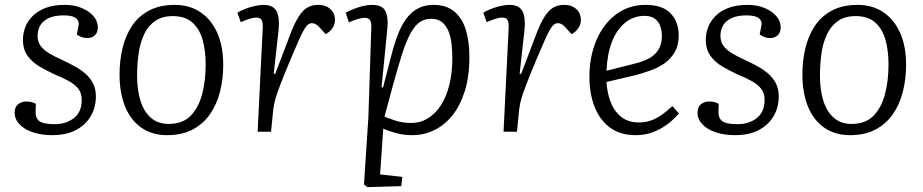

<svg xmlns="http://www.w3.org/2000/svg" viewBox="-20 -540 3785 787"><path d="M204 -31Q251 -31 283 -56Q315 -81 315 -130Q315 -158 301.5 -175.5Q288 -193 263.5 -207Q239 -221 206 -234Q174 -249 143.5 -266.5Q113 -284 93.5 -310.5Q74 -337 74 -378Q74 -401 82.5 -425.5Q91 -450 111 -471.5Q131 -493 164 -506.5Q197 -520 246 -520Q285 -520 315.5 -507Q346 -494 363.5 -473.5Q381 -453 381 -428Q381 -407 369 -395.5Q357 -384 337 -384Q324 -384 313 -388.5Q302 -393 295 -399L301 -430Q307 -451 293 -464Q279 -477 241 -477Q202 -477 178 -465Q154 -453 144 -434Q134 -415 134 -393Q134 -369 146.5 -352Q159 -335 181.5 -321.5Q204 -308 233 -295Q259 -283 284 -269.5Q309 -256 329 -239Q349 -222 361 -199Q373 -176 373 -145Q373 -100 352 -64Q331 -28 291.5 -7Q252 14 194 14Q149 14 114 2Q79 -10 59.5 -31Q40 -52 40 -78Q40 -102 54.5 -113Q69 -124 88 -124Q99 -124 109.5 -121.5Q120 -119 127 -114L126 -82Q125 -56 141.5 -43.5Q158 -31 204 -31Z M665 14Q603 14 559 -17Q515 -48 492.5 -104Q470 -160 470 -235Q470 -292 482.5 -343.5Q495 -395 521.5 -434.5Q548 -474 591.5 -497Q635 -520 697 -520Q757 -520 801.5 -490Q846 -460 870.5 -405.5Q895 -351 895 -274Q895 -217 882 -165Q869 -113 841.5 -73Q814 -33 770.5 -9.5Q727 14 665 14ZM671 -32Q730 -32 762.5 -66.5Q795 -101 809 -156Q823 -211 823 -275Q823 -334 810 -378.5Q797 -423 767.5 -448.5Q738 -474 688 -474Q645 -474 616.5 -454.5Q588 -435 571.5 -401Q555 -367 548.5 -323Q542 -279 542 -230Q542 -171 556 -126.5Q570 -82 599 -57Q628 -32 671 -32Z M1057 -426Q1058 -446 1053 -457Q1048 -468 1030 -468Q1020 -468 1004.5 -463.5Q989 -459 967 -449L953 -488Q964 -495 982.5 -502.5Q1001 -510 1022 -515Q1043 -520 1060 -520Q1100 -520 1113.5 -494Q1127 -468 1122 -418L1102 -238L1108 -237L1172 -405Q1188 -446 1204 -471.5Q1220 -497 1239 -508.5Q1258 -520 1284 -520Q1306 -520 1321 -512Q1336 -504 1344.5 -490.5Q1353 -477 1353 -459Q1353 -440 1342.5 -424.5Q1332 -409 1315 -400L1292 -425Q1283 -436 1275 -440.5Q1267 -445 1258 -445Q1252 -445 1246.5 -442Q1241 -439 1235 -431.5Q1229 -424 1221.5 -410Q1214 -396 1204 -373Q1169 -293 1149 -243.5Q1129 -194 1118.5 -164.5Q1108 -135 1104 -115Q1100 -95 1098 -71L1091 0H1036Z M1502 -428Q1503 -448 1496.5 -457.5Q1490 -467 1476 -467Q1464 -467 1445 -461.5Q1426 -456 1410 -448L1397 -488Q1414 -497 1432 -504Q1450 -511 1468.5 -515.5Q1487 -520 1505 -520Q1547 -520 1559.5 -495Q1572 -470 1568 -426L1544 -183L1550 -181L1587 -324Q1601 -376 1617 -413Q1633 -450 1653.5 -473.5Q1674 -497 1699.5 -508.5Q1725 -520 1757 -520Q1810 -520 1842.5 -492.5Q1875 -465 1889.5 -417.5Q1904 -370 1904 -306Q1904 -226 1885 -166Q1866 -106 1833.5 -66Q1801 -26 1759 -6Q1717 14 1670 14Q1635 14 1601.5 5Q1568 -4 1551 -13L1538 175L1629 185L1625 223L1486 227L1472 216L1490 -60ZM1748 -463Q1720 -463 1700 -449Q1680 -435 1662.5 -403Q1645 -371 1628 -318Q1611 -265 1590 -188L1556 -62Q1575 -54 1603 -45Q1631 -36 1666 -36Q1703 -36 1734 -55Q1765 -74 1787.5 -109Q1810 -144 1822 -192.5Q1834 -241 1834 -300Q1834 -330 1831 -359Q1828 -388 1818.5 -411.5Q1809 -435 1792 -449Q1775 -463 1748 -463Z M2065 -426Q2066 -446 2061 -457Q2056 -468 2038 -468Q2028 -468 2012.5 -463.5Q1997 -459 1975 -449L1961 -488Q1972 -495 1990.5 -502.5Q2009 -510 2030 -515Q2051 -520 2068 -520Q2108 -520 2121.5 -494Q2135 -468 2130 -418L2110 -238L2116 -237L2180 -405Q2196 -446 2212 -471.5Q2228 -497 2247 -508.5Q2266 -520 2292 -520Q2314 -520 2329 -512Q2344 -504 2352.5 -490.5Q2361 -477 2361 -459Q2361 -440 2350.5 -424.5Q2340 -409 2323 -400L2300 -425Q2291 -436 2283 -440.5Q2275 -445 2266 -445Q2260 -445 2254.5 -442Q2249 -439 2243 -431.5Q2237 -424 2229.5 -410Q2222 -396 2212 -373Q2177 -293 2157 -243.5Q2137 -194 2126.5 -164.5Q2116 -135 2112 -115Q2108 -95 2106 -71L2099 0H2044Z M2626 -520Q2696 -520 2729 -485Q2762 -450 2762 -395Q2762 -355 2746 -327Q2730 -299 2704.5 -281Q2679 -263 2648.5 -252Q2618 -241 2589 -233L2466 -204Q2468 -163 2482 -124.5Q2496 -86 2525 -62Q2554 -38 2599 -38Q2622 -38 2643.5 -44.5Q2665 -51 2687.5 -66Q2710 -81 2736 -105L2763 -75Q2751 -61 2734 -45.5Q2717 -30 2694.5 -16.5Q2672 -3 2645 5.5Q2618 14 2585 14Q2521 14 2479 -18Q2437 -50 2416.5 -104Q2396 -158 2396 -225Q2396 -308 2424.5 -375Q2453 -442 2505 -481Q2557 -520 2626 -520ZM2693 -392Q2693 -414 2686.5 -432.5Q2680 -451 2664.5 -463Q2649 -475 2622 -475Q2577 -475 2542.5 -447Q2508 -419 2488.5 -369Q2469 -319 2466 -250L2585 -280Q2620 -289 2643.5 -302.5Q2667 -316 2680 -338Q2693 -360 2693 -392Z M3003 -31Q3050 -31 3082 -56Q3114 -81 3114 -130Q3114 -158 3100.5 -175.5Q3087 -193 3062.5 -207Q3038 -221 3005 -234Q2973 -249 2942.5 -266.5Q2912 -284 2892.5 -310.5Q2873 -337 2873 -378Q2873 -401 2881.5 -425.5Q2890 -450 2910 -471.5Q2930 -493 2963 -506.5Q2996 -520 3045 -520Q3084 -520 3114.5 -507Q3145 -494 3162.5 -473.5Q3180 -453 3180 -428Q3180 -407 3168 -395.5Q3156 -384 3136 -384Q3123 -384 3112 -388.5Q3101 -393 3094 -399L3100 -430Q3106 -451 3092 -464Q3078 -477 3040 -477Q3001 -477 2977 -465Q2953 -453 2943 -434Q2933 -415 2933 -393Q2933 -369 2945.5 -352Q2958 -335 2980.5 -321.5Q3003 -308 3032 -295Q3058 -283 3083 -269.5Q3108 -256 3128 -239Q3148 -222 3160 -199Q3172 -176 3172 -145Q3172 -100 3151 -64Q3130 -28 3090.5 -7Q3051 14 2993 14Q2948 14 2913 2Q2878 -10 2858.5 -31Q2839 -52 2839 -78Q2839 -102 2853.5 -113Q2868 -124 2887 -124Q2898 -124 2908.5 -121.5Q2919 -119 2926 -114L2925 -82Q2924 -56 2940.5 -43.5Q2957 -31 3003 -31Z M3464 14Q3402 14 3358 -17Q3314 -48 3291.5 -104Q3269 -160 3269 -235Q3269 -292 3281.5 -343.5Q3294 -395 3320.5 -434.5Q3347 -474 3390.5 -497Q3434 -520 3496 -520Q3556 -520 3600.5 -490Q3645 -460 3669.5 -405.5Q3694 -351 3694 -274Q3694 -217 3681 -165Q3668 -113 3640.5 -73Q3613 -33 3569.5 -9.5Q3526 14 3464 14ZM3470 -32Q3529 -32 3561.5 -66.5Q3594 -101 3608 -156Q3622 -211 3622 -275Q3622 -334 3609 -378.5Q3596 -423 3566.5 -448.5Q3537 -474 3487 -474Q3444 -474 3415.5 -454.5Q3387 -435 3370.5 -401Q3354 -367 3347.5 -323Q3341 -279 3341 -230Q3341 -171 3355 -126.5Q3369 -82 3398 -57Q3427 -32 3470 -32Z"/></svg>

Font: Literata 18pt Light
Style: Italic
Weight: 300
Italic angle: -2°
Designer: Latin by Veronika Burian and Jose Scaglione. Greek by Irene Vlachou. Cyrillic by Vera Evstafieva
Foundry: TypeTogether
Version: Version 3.103;gftools[0.9.29]